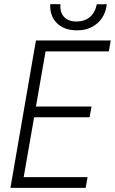

<svg xmlns="http://www.w3.org/2000/svg" viewBox="-20 -906 554 926"><path d="M412.1 -340.3H144.5L94.2 -51.8H402.3L393.1 0H30.3L153.3 -710.9H514.2L504.9 -658.2H199.7L153.3 -392.1H421.4ZM495.1 -885.7Q488.3 -826.2 447.3 -792Q408.2 -759.3 352.5 -759.8Q349.6 -759.8 346.2 -759.8Q288.6 -760.7 253.9 -794.9Q222.2 -826.7 222.2 -877.4Q222.2 -881.8 222.2 -886.2L271.5 -885.7Q271 -881.3 271 -877.4Q270.5 -844.7 288.1 -825.2Q307.6 -803.2 347.2 -802.2Q348.1 -802.2 349.1 -802.2Q389.2 -802.7 414.1 -824.2Q439.5 -846.7 446.8 -885.3Z"/></svg>

Font: MAUL Condensed Light Italic
Style: Light Italic
Weight: 300
Italic angle: -12°
Designer: MAUL
Version: Version 1.0; 2020; ttfautohint (v1.8.3)